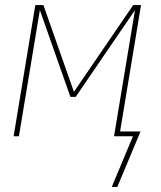

<svg xmlns="http://www.w3.org/2000/svg" viewBox="-20 -540 640 761"><path d="M423 201 507 0H432L515 -500L280 -156H259L138 -500L55 0H34L120 -520H152L273 -176L508 -520H539L456 -19H537L445 201Z"/></svg>

Font: Iosevka SS04 Thin Extended
Style: Italic
Weight: 100
Width: 7
Italic angle: -9°
Monospace: yes
Designer: Belleve Invis
Foundry: Belleve Invis
Version: Version 19.0.0; ttfautohint (v1.8.4)